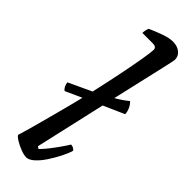

<svg xmlns="http://www.w3.org/2000/svg" viewBox="-269 -813 827 827"><g transform="rotate(45 144.5 -400.0)"><path d="M119 0Q105 0 84 -8Q63 -16 46 -26.5Q29 -37 26 -44Q31 -59 42 -98.5Q53 -138 66.5 -188.5Q80 -239 93 -289Q101 -319 109 -353L34 -319Q19 -330 16 -354Q79 -383 121 -403Q137 -474 150.5 -540Q164 -606 172 -654Q180 -702 180 -716Q180 -733 157 -733H94Q94 -741 96 -750.5Q98 -760 101 -765Q125 -776 158 -788Q191 -800 214 -800Q240 -800 257.5 -786.5Q275 -773 275 -750Q275 -748 271 -728.5Q267 -709 262 -688L207 -449Q240 -468 264 -488Q275 -478 282 -462.5Q289 -447 289 -433L194 -391L121 -70L131 -63Q142 -73 158 -93Q174 -113 190 -135.5Q206 -158 217 -176Q225 -176 232 -172Q239 -168 242 -163Q236 -142 222 -114.5Q208 -87 190.5 -60.5Q173 -34 154 -17Q135 0 119 0Z"/></g></svg>

Font: Texturina
Style: Italic
Weight: 400
Italic angle: -11°
Designer: Guillermo Torres Carreño
Foundry: Omnibus-Type
Version: Version 1.002; ttfautohint (v1.8.3)